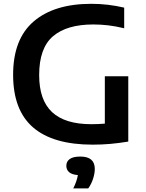

<svg xmlns="http://www.w3.org/2000/svg" viewBox="-20 -770 786 1032"><path d="M478.5 7.5Q265 7.5 157.8 -85.2Q50.5 -178 50.5 -368Q50.5 -560 161 -654.8Q271.5 -749.5 471 -749.5Q560 -749.5 647.5 -729V-618Q602.5 -629 561.8 -633.8Q521 -638.5 481.5 -638.5Q339 -638.5 264.8 -575Q190.5 -511.5 190.5 -366.5Q190.5 -232 260 -167.2Q329.5 -102.5 470.5 -102.5Q508 -102.5 543.5 -105.5V-360H669.5V-9Q618 -0.5 572.2 3.5Q526.5 7.5 478.5 7.5ZM374 242.5Q394 201.5 398.5 171Q366 168.5 351.2 155.2Q336.5 142 336.5 121Q336.5 98 354.8 84.8Q373 71.5 412 71.5Q489.5 71.5 489.5 138Q489.5 162.5 480.2 191Q471 219.5 454.5 242.5Z"/></svg>

Font: Encode Sans Semi Expanded SemiBold
Style: Regular
Weight: 600
Width: 6
Designer: Multiple Designers
Foundry: Impallari Type
Version: Version 3.000; ttfautohint (v1.8.3) -l 8 -r 50 -G 200 -x 14 